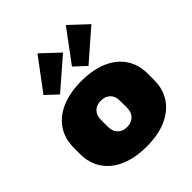

<svg xmlns="http://www.w3.org/2000/svg" viewBox="-235 -1011 1173 1173"><g transform="rotate(-45 352.0 -424.5)"><path d="M352 13Q254 13 182 -18Q110 -49 71 -106.5Q32 -164 32 -244V-296Q32 -376 71 -433.5Q110 -491 181.5 -522Q253 -553 352 -553Q452 -553 523.5 -522Q595 -491 633.5 -433.5Q672 -376 672 -296V-244Q672 -164 633 -106.5Q594 -49 523 -18Q452 13 352 13ZM352 -156Q390 -156 412.5 -178.5Q435 -201 435 -239V-301Q435 -340 412.5 -362Q390 -384 352 -384Q315 -384 292.5 -362Q270 -340 270 -301V-239Q270 -201 292.5 -178.5Q315 -156 352 -156ZM397 -755 203 -587 129 -656 283 -862ZM642 -755 449 -587 375 -656 528 -862Z"/></g></svg>

Font: Pathway Extreme SemiCondensed Black
Style: Regular
Weight: 900
Width: 4
Version: Version 1.001;gftools[0.9.26]